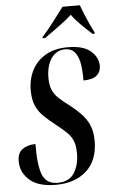

<svg xmlns="http://www.w3.org/2000/svg" viewBox="-62 -985 615 1036"><g transform="rotate(-5 245.0 -467.0)"><path d="M198 10Q104 10 56.5 -31.5Q9 -73 9 -134Q9 -179 36 -198.5Q63 -218 107 -219Q106 -102 127 -51Q148 0 209 0Q271 0 298.5 -43Q326 -86 326 -148Q326 -188 316.5 -214Q307 -240 285 -262Q263 -284 227 -312Q194 -338 166.5 -363.5Q139 -389 123 -423Q107 -457 107 -509Q107 -572 133 -620.5Q159 -669 207.5 -696.5Q256 -724 325 -724Q411 -724 450.5 -689Q490 -654 490 -609Q490 -577 467.5 -557.5Q445 -538 395 -538Q396 -580 390.5 -620.5Q385 -661 366.5 -687.5Q348 -714 311 -714Q263 -714 235.5 -673.5Q208 -633 208 -568Q208 -528 219.5 -502Q231 -476 254.5 -454.5Q278 -433 313 -407Q377 -357 402 -313Q427 -269 427 -209Q427 -103 364.5 -46.5Q302 10 198 10ZM196 -791Q226 -824 258.5 -866.5Q291 -909 317 -944H411Q418 -924 430 -894.5Q442 -865 455 -837Q468 -809 478 -791L477 -784H466Q430 -817 403 -844Q376 -871 358 -897Q330 -871 289.5 -842Q249 -813 209 -784H196Z"/></g></svg>

Font: Noto Serif Display ExtraCondensed SemiBold
Style: Italic
Weight: 600
Width: 2
Italic angle: -12°
Designer: Monotype Design Team
Foundry: Monotype Imaging Inc.
Version: Version 2.009